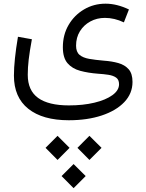

<svg xmlns="http://www.w3.org/2000/svg" viewBox="-20 -421 778 1023"><path d="M392.6 366.7 456.5 302.7 521 366.7 456.5 431.2ZM222.7 366.7 286.6 302.7 350.6 366.7 286.6 431.2ZM308.1 517.1 372.1 453.1 436.5 517.1 372.1 581.5ZM667 -370.6 640.1 -301.8Q589.4 -325.7 539.1 -325.7Q496.1 -325.7 461.2 -306.6Q426.3 -287.6 405.8 -254.4Q385.3 -221.2 385.3 -177.7Q385.3 -144.5 403.6 -128.9Q421.9 -113.3 455.1 -107.4Q488.3 -101.6 533.7 -97.7Q576.2 -94.7 610.6 -85Q645 -75.2 665.5 -52Q686 -28.8 686 15.6Q686 77.1 642.3 123Q598.6 168.9 522 194.3Q445.3 219.7 346.7 219.7Q207.5 219.7 130.9 158.7Q54.2 97.7 54.2 -18.1Q54.2 -58.6 59.6 -110.1Q64.9 -161.6 75.7 -225.1L149.9 -211.9Q137.7 -145.5 132.8 -103Q127.9 -60.5 127.9 -22.5Q127.9 61 183.1 100.8Q238.3 140.6 347.2 140.6Q422.4 140.6 482.7 126.2Q543 111.8 578.6 86.2Q614.3 60.5 614.3 27.8Q614.3 3.4 598.6 -7.6Q583 -18.6 557.4 -22.5Q531.7 -26.4 501.5 -28.3Q449.7 -32.2 407.2 -43.7Q364.7 -55.2 339.8 -84.2Q314.9 -113.3 314.9 -169.4Q314.9 -235.8 345.5 -288.1Q376 -340.3 427.7 -370.8Q479.5 -401.4 542.5 -401.4Q602.5 -401.4 667 -370.6Z"/></svg>

Font: Estedad-FD Regular
Style: FD-Regular
Weight: 400
Designer: Amin Abedi
Version: Version 7.3